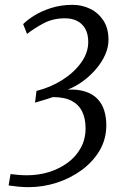

<svg xmlns="http://www.w3.org/2000/svg" viewBox="-20 -769 506 792"><path d="M98.5 3Q77 3 56.2 1Q35.5 -1 15.5 -4L23.5 -51Q38 -49 56 -47.5Q74 -46 91 -46Q138.5 -46 181.8 -59.2Q225 -72.5 259.2 -97.8Q293.5 -123 313.2 -159Q333 -195 333 -240Q333 -279.5 319.2 -308.2Q305.5 -337 276 -352.8Q246.5 -368.5 198 -368.5Q192 -366 176.5 -361.2Q161 -356.5 145.8 -352Q130.5 -347.5 124.5 -345.5L130.5 -394Q187.5 -408 236 -438.5Q284.5 -469 314.2 -510Q344 -551 344 -596Q344 -628 332 -649.8Q320 -671.5 298.5 -682.5Q277 -693.5 248 -693.5Q198.5 -693.5 160 -673Q121.5 -652.5 91.5 -629L75.5 -669.5Q91.5 -686 120.8 -704.5Q150 -723 190.8 -736Q231.5 -749 279.5 -749Q318.5 -749 352.2 -732.5Q386 -716 406.8 -684Q427.5 -652 427.5 -604.5Q427.5 -574 413.8 -543Q400 -512 376 -484Q352 -456 322 -434Q292 -412 259.5 -399.5Q304 -401 334.2 -390.5Q364.5 -380 383.2 -359.8Q402 -339.5 410.2 -312Q418.5 -284.5 418.5 -253Q418.5 -195 391 -148.2Q363.5 -101.5 317 -67.5Q270.5 -33.5 213.8 -15.2Q157 3 98.5 3Z"/></svg>

Font: Merriweather 24pt SemiCondensed Light
Style: Italic
Weight: 300
Width: 4
Italic angle: -7.8°
Designer: Eben Sorkin
Foundry: Eben Sorkin
Version: Version 2.101